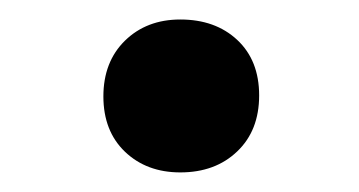

<svg xmlns="http://www.w3.org/2000/svg" viewBox="-20 -157 365 195"><path d="M163.1 18.1Q128.9 18.1 106.9 -2.9Q85 -23.9 85 -59.1Q85 -94.2 106.9 -115.7Q128.9 -137.2 163.1 -137.2Q198.7 -137.2 220.9 -116.5Q243.2 -95.7 243.2 -60.1Q243.2 -24.4 220.9 -3.2Q198.7 18.1 163.1 18.1Z"/></svg>

Font: Literata Book Medium
Style: Regular
Weight: 500
Designer: Latin by Veronika Burian and Jose Scaglione. Greek by Irene Vlachou. Cyrillic by Vera Evstafieva
Foundry: TypeTogether
Version: Version 2.003;PS 002.003;hotconv 1.0.88;makeotf.lib2.5.64775